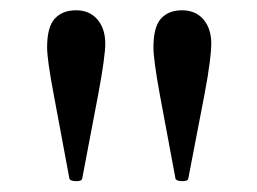

<svg xmlns="http://www.w3.org/2000/svg" viewBox="-20 -731 489 366"><path d="M314.5 -390.6 284.7 -550.3Q272.5 -617.2 272.5 -640.6Q272.5 -679.7 286.9 -695.6Q301.3 -711.4 327.1 -711.4Q353 -711.4 367.9 -693.8Q382.8 -676.3 382.8 -647.5Q382.8 -636.7 379.9 -612.8Q377 -588.9 369.6 -549.8L338.9 -390.6Q337.9 -385.3 326.7 -385.7Q315.4 -386.2 314.5 -390.6ZM112.3 -390.6 82.5 -550.3Q69.8 -617.2 69.8 -640.6Q69.8 -679.7 84.5 -695.6Q99.1 -711.4 125 -711.4Q150.9 -711.4 165.8 -693.8Q180.7 -676.3 180.7 -647.5Q180.7 -636.7 177.5 -612.8Q174.3 -588.9 167 -549.8L136.7 -390.6Q135.7 -385.3 124.5 -385.7Q113.3 -386.2 112.3 -390.6Z"/></svg>

Font: Dai Banna SIL Medium
Style: Regular
Weight: 500
Designer: Victor Gaultney
Foundry: SIL International
Version: Version 4.000